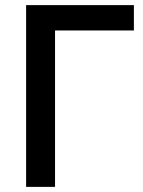

<svg xmlns="http://www.w3.org/2000/svg" viewBox="-20 -730 558 750"><path d="M82 -710V0H195V-611H503V-710Z"/></svg>

Font: RT Raleway SemiBold
Style: Regular
Weight: 400
Designer: Matt McInerney, Pablo Impallari, Rodrigo Fuenzalida — Edited by Milan Moffatt in April 2016
Foundry: Matt McInerney, Pablo Impallari, Rodrigo Fuenzalida — Edited by Milan Moffatt in April 2016
Version: Version 3.001